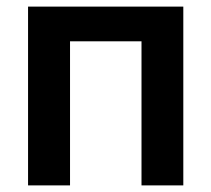

<svg xmlns="http://www.w3.org/2000/svg" viewBox="-20 -561 640 581"><path d="M534.7 -541V0H408.2V-436H191.9V0H64.9V-541Z"/></svg>

Font: Inter 17pt SemiBold
Style: Regular
Weight: 600
Version: Version 4.001;git-66647c0bb